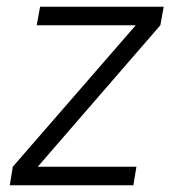

<svg xmlns="http://www.w3.org/2000/svg" viewBox="-20 -550 540 570"><path d="M9 0 18 -55 383 -475H89L99 -530H466L456 -475L92 -55H385L376 0Z"/></svg>

Font: iosevka_custom_sans_ss08 Light
Style: Italic
Weight: 300
Italic angle: -10°
Designer: Belleve Invis
Foundry: Belleve Invis
Version: Version 10.3.0; ttfautohint (v1.8.3)